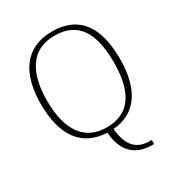

<svg xmlns="http://www.w3.org/2000/svg" viewBox="-217 -863 1132 1223"><g transform="rotate(-30 349.0 -252.0)"><path d="M542 221H556V191H540C444 191 391 135 380 9C552 -5 639 -136 639 -358C639 -589 552 -725 350 -725C150 -725 58 -581 58 -359C58 -128 151 2 334 10C347 182 450 221 542 221ZM349 -21C182 -21 103 -147 103 -358C103 -556 174 -694 350 -694C528 -694 594 -569 594 -358C594 -146 522 -21 349 -21Z"/></g></svg>

Font: Noto Serif Georgian ExtraLight
Style: Regular
Weight: 200
Designer: Monotype Design Team, Akaki Razmadze
Foundry: Google LLC
Version: Version 2.003